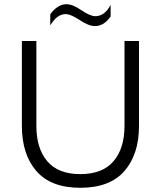

<svg xmlns="http://www.w3.org/2000/svg" viewBox="-20 -883 765 913"><path d="M641 -688V-285Q641 -149 571.5 -69.5Q502 10 362 10Q222 10 153 -69.5Q84 -149 84 -285V-688H153V-284Q153 -177 205 -116Q257 -55 362 -55Q467 -55 519.5 -116Q572 -177 572 -284V-688ZM431 -759Q402 -759 359 -787.5Q316 -816 292 -816Q251 -816 219 -762V-815Q254 -863 296 -863Q325 -863 367 -834.5Q409 -806 433 -806Q478 -806 506 -860V-805Q475 -759 431 -759Z"/></svg>

Font: Roundo
Style: Regular
Weight: 400
Designer: Namrata Goyal (Gurmukhi), Shiva Nallaperumal (Latin)
Foundry: Indian Type Foundry
Version: Version 1.000;PS 1.0;hotconv 1.0.88;makeotf.lib2.5.647800